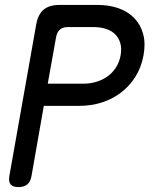

<svg xmlns="http://www.w3.org/2000/svg" viewBox="-20 -750 640 780"><path d="M158 -320 108 -35Q104 -12 91 -1Q78 10 55 10Q32 10 23 -1Q14 -12 18 -35L127 -650Q134 -691 157 -710.5Q180 -730 221 -730H376Q423 -730 461.5 -716.5Q500 -703 525.5 -676.5Q551 -650 561.5 -612Q572 -574 563 -525Q554 -476 530 -438Q506 -400 471 -373.5Q436 -347 393 -333.5Q350 -320 303 -320ZM174 -410H319Q346 -410 371 -417.5Q396 -425 416 -439Q436 -453 450.5 -475Q465 -497 470 -525Q475 -554 468.5 -575.5Q462 -597 447 -611.5Q432 -626 409.5 -633Q387 -640 360 -640H255Q235 -640 223.5 -630Q212 -620 208 -600Z"/></svg>

Font: Maple Mono Normal NL
Style: Italic
Weight: 400
Italic angle: -10°
Monospace: yes
Designer: subframe7536
Version: Version 7.000